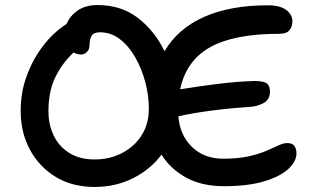

<svg xmlns="http://www.w3.org/2000/svg" viewBox="-20 -731 1238 761"><path d="M355 10Q266 10 200.5 -30Q135 -70 98.5 -138Q62 -206 62 -290Q62 -359 81 -416Q100 -473 128.5 -517.5Q157 -562 188.5 -592Q220 -622 244 -636Q257 -668 288 -689.5Q319 -711 367 -711Q460 -711 526.5 -660Q593 -609 632 -528Q686 -619 790 -664.5Q894 -710 1041 -710Q1090 -710 1114.5 -691.5Q1139 -673 1139 -646Q1139 -626 1127.5 -611.5Q1116 -597 1087 -597Q908 -597 813 -544Q718 -491 694 -377Q760 -388 839.5 -398Q919 -408 988 -410Q1025 -410 1037.5 -400.5Q1050 -391 1050 -368Q1050 -337 1025.5 -323Q1001 -309 967 -307Q888 -302 813.5 -292Q739 -282 687 -270Q693 -195 741 -148.5Q789 -102 865 -102Q924 -102 966 -111.5Q1008 -121 1036.5 -133.5Q1065 -146 1084.5 -155Q1104 -164 1118 -164Q1139 -164 1147 -152.5Q1155 -141 1155 -123Q1155 -91 1122.5 -61Q1090 -31 1026 -12Q962 7 868 7Q780 7 718 -27Q656 -61 620 -118Q577 -60 508 -25Q439 10 355 10ZM172 -290Q172 -237 193 -193.5Q214 -150 255 -124.5Q296 -99 355 -99Q415 -99 464 -124.5Q513 -150 541.5 -195Q570 -240 570 -300Q570 -352 556 -405Q542 -458 516.5 -503Q491 -548 455.5 -575.5Q420 -603 377 -603Q351 -603 343 -589Q335 -575 335 -554Q335 -535 324.5 -525Q314 -515 302 -515Q286 -515 272 -523Q229 -484 200.5 -427.5Q172 -371 172 -290Z"/></svg>

Font: Shantell Sans Normal
Style: Regular
Weight: 500
Designer: Stephen Nixon, Anya Danilova, Shantell Martin
Foundry: Arrow Type
Version: Version 1.009;[a7da0bfa3]